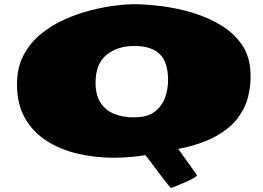

<svg xmlns="http://www.w3.org/2000/svg" viewBox="-20 -743 1269 927"><path d="M806.2 164.6Q804.2 164.6 791.7 149.4Q779.3 134.3 762 111.6Q744.6 88.9 727.3 65.7Q710 42.5 697.5 25.6Q685.1 8.8 682.6 6.3Q647 11.7 608.6 15.1Q570.3 18.6 529.8 18.6Q438.5 18.6 354.5 -1.2Q270.5 -21 204.6 -63.2Q138.7 -105.5 100.3 -173.1Q62 -240.7 62 -336.4Q62 -417 93.8 -476.8Q125.5 -536.6 178 -579.3Q230.5 -622.1 293.5 -649.9Q356.4 -677.7 419.7 -693.6Q482.9 -709.5 536.4 -716.1Q589.8 -722.7 622.1 -722.7Q689.5 -722.7 764.9 -712.6Q840.3 -702.6 913.1 -680.4Q985.8 -658.2 1046.1 -621.6Q1106.4 -585 1144.8 -531.7Q1183.1 -478.5 1188.5 -406.7Q1189.9 -388.7 1189.9 -369.1Q1189.9 -321.8 1176.5 -270.5Q1163.1 -219.2 1126.5 -171.1Q1089.8 -123 1020.8 -84.5Q951.7 -45.9 840.8 -23.9L931.2 103Q931.2 107.9 912.6 118.2Q894 128.4 869.4 138.9Q844.7 149.4 825.9 157Q807.1 164.6 806.2 164.6ZM627 -176.3Q628.9 -177.2 628.9 -177.2Q629.4 -177.2 629.6 -177Q629.9 -176.8 630.4 -176.8Q690.9 -176.8 726.1 -203.1Q761.2 -229.5 776.4 -270.5Q791.5 -311.5 791.5 -355Q791.5 -442.9 751.2 -481.9Q710.9 -521 628.4 -521Q546.4 -521 493.9 -477.8Q441.4 -434.6 441.4 -344.2Q441.4 -283.7 465.8 -246.6Q490.2 -209.5 532.2 -192.9Q574.2 -176.3 627 -176.3Z"/></svg>

Font: Seymour One
Style: Regular
Weight: 400
Designer: Vernon Adams
Foundry: Vernon Adams
Version: Version 1.100; ttfautohint (v1.8.4.7-5d5b);gftools[0.9.33]